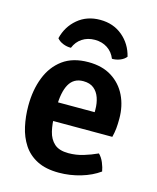

<svg xmlns="http://www.w3.org/2000/svg" viewBox="-110 -787 718 877"><g transform="rotate(15 249.5 -348.0)"><path d="M117 -208V-296H339V-308Q339 -338.5 330.2 -363.8Q321.5 -389 302.8 -404.2Q284 -419.5 252.5 -419.5Q207.5 -419.5 186.2 -381.8Q165 -344 165 -273.5V-236Q165 -194 173.2 -159.5Q181.5 -125 204.2 -104.5Q227 -84 271 -84Q307 -84 341 -94.2Q375 -104.5 406.5 -119Q421 -105 430 -83.2Q439 -61.5 442 -43Q405.5 -16.5 354.8 -1.5Q304 13.5 251.5 13.5Q189.5 13.5 148.2 -7.8Q107 -29 83 -65.8Q59 -102.5 48.8 -149Q38.5 -195.5 38.5 -246Q38.5 -321 61.8 -380.5Q85 -440 132.2 -474.8Q179.5 -509.5 253 -509.5Q318.5 -509.5 363.5 -481.2Q408.5 -453 432 -404.8Q455.5 -356.5 455.5 -296.5Q455.5 -269 453.5 -249.8Q451.5 -230.5 446 -208ZM418.5 -579.5Q408 -566 389.5 -558.8Q371 -551.5 352 -552Q340 -582 314.5 -598.8Q289 -615.5 255 -615.5Q221 -615.5 195.5 -598.8Q170 -582 158 -552Q139 -551.5 120.8 -558.8Q102.5 -566 91.5 -579.5Q105.5 -637 149 -673.5Q192.5 -710 255 -710Q317.5 -710 361 -673.5Q404.5 -637 418.5 -579.5Z"/></g></svg>

Font: Signika Negative Light SemiBold
Style: Regular
Weight: 600
Version: Version 2.001